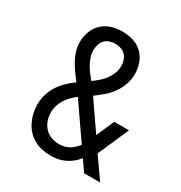

<svg xmlns="http://www.w3.org/2000/svg" viewBox="-175 -870 950 1005"><g transform="rotate(30 300.0 -367.5)"><path d="M275 8Q249 8 223 3Q197 -2 174 -14.5Q151 -27 133 -46Q115 -65 103.5 -88.5Q92 -112 86 -138Q80 -164 80 -190Q80 -220 88.5 -250Q97 -280 113.5 -305.5Q130 -331 152 -352.5Q174 -374 199 -392Q183 -413 167 -435Q151 -457 138 -480.5Q125 -504 117 -530.5Q109 -557 109 -584Q109 -616 120.5 -647.5Q132 -679 156 -701.5Q180 -724 211.5 -733.5Q243 -743 276 -743Q309 -743 341 -733.5Q373 -724 396.5 -701.5Q420 -679 431.5 -647Q443 -615 443 -583Q443 -550 432.5 -519.5Q422 -489 403.5 -462.5Q385 -436 360.5 -415Q336 -394 310 -375Q313 -371 316 -366.5Q319 -362 322 -357L427 -205L474 -312H563L495 -156Q492 -149 488.5 -141.5Q485 -134 481 -126L569 0H472L434 -55L427 -65Q404 -35 370.5 -16Q337 3 299 7Q293 7 287 7.5Q281 8 275 8ZM263 -437Q282 -450 299 -465Q316 -480 329.5 -498Q343 -516 351.5 -537.5Q360 -559 360 -582Q360 -599 355 -616Q350 -633 338 -645.5Q326 -658 309.5 -663.5Q293 -669 276 -669Q259 -669 242 -663.5Q225 -658 213.5 -645.5Q202 -633 197 -616Q192 -599 192 -582Q192 -561 198.5 -541.5Q205 -522 215 -504Q225 -486 237.5 -469.5Q250 -453 263 -437ZM284 -66Q299 -66 314 -70Q329 -74 342 -81.5Q355 -89 366.5 -100Q378 -111 387 -123L254 -315Q252 -319 249.5 -322.5Q247 -326 244 -330Q227 -317 212 -302Q197 -287 186 -269.5Q175 -252 168.5 -231.5Q162 -211 162 -190Q162 -166 170 -142Q178 -118 195 -100Q212 -82 235.5 -74Q259 -66 284 -66Z"/></g></svg>

Font: Iosevka Fixed Extended
Style: Regular
Weight: 400
Width: 7
Monospace: yes
Designer: Belleve Invis
Foundry: Belleve Invis
Version: Version 24.1.1; ttfautohint (v1.8.4)